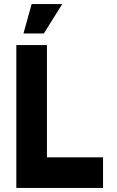

<svg xmlns="http://www.w3.org/2000/svg" viewBox="-20 -921 575 941"><path d="M60 0V-700H210V-150H485V0ZM95 -757 135 -901H285L195 -757Z"/></svg>

Font: Urbanist Black
Style: Regular
Weight: 900
Designer: Corey Hu
Foundry: Corey Hu
Version: Version 1.330; ttfautohint (v1.8.4.7-5d5b)